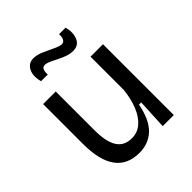

<svg xmlns="http://www.w3.org/2000/svg" viewBox="-201 -849 991 991"><g transform="rotate(-45 294.5 -353.5)"><path d="M246 13Q72 13 72 -226V-517H164V-234Q164 -150 190 -109Q216 -68 272 -68Q313 -68 343.5 -94.5Q374 -121 393 -168Q412 -215 418 -275V-517H509V0H428L436 -165H420Q402 -72 357.5 -29.5Q313 13 246 13ZM376 -601Q349 -601 319 -614Q289 -627 263 -640.5Q237 -654 221 -654Q194 -654 197 -608H148Q135 -657 151.5 -688.5Q168 -720 204 -720Q229 -720 259.5 -706.5Q290 -693 317 -680Q344 -667 359 -667Q374 -667 380.5 -681.5Q387 -696 385 -714H433Q445 -669 430.5 -635Q416 -601 376 -601Z"/></g></svg>

Font: Bricolage Grotesque 12pt
Style: Regular
Weight: 400
Designer: Mathieu Triay
Foundry: Atelier Triay
Version: Version 1.001; ttfautohint (v1.8.4.7-5d5b);gftools[0.9.33.de